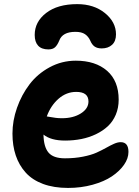

<svg xmlns="http://www.w3.org/2000/svg" viewBox="-20 -862 681 940"><path d="M357.9 -841.8Q439.9 -841.8 493.9 -797.9Q547.9 -753.9 547.9 -693.8Q547.9 -660.2 528.6 -642.6Q509.3 -625 478 -625Q456.5 -625 443.4 -634Q430.2 -643.1 421.9 -663.1Q412.6 -683.6 396 -694.8Q379.4 -706.1 349.1 -706.1Q285.6 -706.1 270 -663.1Q260.7 -640.6 249.3 -630.4Q237.8 -620.1 216.8 -620.1Q183.6 -620.1 166.7 -638.4Q149.9 -656.7 149.9 -690.9Q149.9 -755.4 206.1 -798.6Q262.2 -841.8 357.9 -841.8ZM313 58.1Q243.7 58.1 190.9 38.6Q138.2 19 105.7 -17.1Q73.2 -53.2 57.1 -101.1Q41 -148.9 41 -208Q41 -271 63.2 -334.2Q85.4 -397.5 124.5 -449Q163.6 -500.5 223.1 -532.7Q282.7 -564.9 351.1 -564.9Q447.3 -564.9 504.2 -515.4Q561 -465.8 561 -374Q561 -334 546.9 -300.5Q532.7 -267.1 508.1 -244.1Q483.4 -221.2 450 -205.1Q416.5 -189 378.4 -181.4Q340.3 -173.8 298.8 -173.8Q229 -173.8 192.9 -203.1Q193.8 -143.1 217.5 -115Q241.2 -86.9 297.9 -86.9Q345.7 -86.9 386.2 -95Q426.8 -103 452.6 -114.7Q478.5 -126.5 499.3 -138.2Q520 -149.9 538.1 -158Q556.2 -166 570.8 -166Q608.9 -166 608.9 -118.2Q608.9 -86.4 587.2 -55.2Q565.4 -23.9 527.6 1.5Q489.7 26.9 433.3 42.5Q377 58.1 313 58.1ZM353 -412.1Q305.2 -412.1 266.8 -378.7Q228.5 -345.2 209 -292Q213.9 -291.5 226.6 -289.1Q239.3 -286.6 253.4 -284.9Q267.6 -283.2 283.2 -283.2Q338.4 -283.2 375.7 -306.6Q413.1 -330.1 413.1 -365.2Q413.1 -412.1 353 -412.1Z"/></svg>

Font: Shantell Sans Irregular
Style: Bold
Weight: 700
Designer: Stephen Nixon, Anya Danilova, Shantell Martin
Foundry: Arrow Type
Version: Version 1.006;[9816181b4]